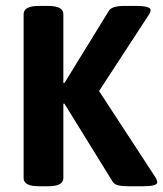

<svg xmlns="http://www.w3.org/2000/svg" viewBox="-20 -630 553 651"><path d="M60.1 -25.9V-581.5Q60.1 -595.7 72.8 -602.8Q85.4 -609.9 112.3 -609.9H142.6Q169.4 -609.9 182.1 -602.8Q194.8 -595.7 194.8 -581.5V-349.1L198.2 -348.1L349.1 -593.3Q358.9 -609.9 400.9 -609.9H441.9Q465.8 -609.9 478.3 -606.2Q490.7 -602.5 490.7 -596.7Q490.7 -588.9 483.4 -578.1L315.9 -321.3L506.3 -29.8Q513.2 -19 513.2 -11.7Q513.2 1.5 464.8 1.5H414.1Q393.1 1.5 379.9 -2Q366.7 -5.4 361.3 -15.1L198.2 -278.8L194.8 -278.3V-25.9Q194.8 1.5 142.6 1.5H112.3Q60.1 1.5 60.1 -25.9Z"/></svg>

Font: Jaldi
Style: Bold
Weight: 400
Designer: Pablo Cosgaya and Nicolas Silva
Foundry: Omnibus-Type
Version: Version 1.007